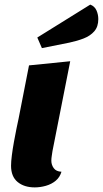

<svg xmlns="http://www.w3.org/2000/svg" viewBox="-20 -794 447 834"><path d="M131 20Q85 20 56.5 -3.5Q28 -27 28 -74Q28 -92 31.5 -119.5Q35 -147 40.5 -177.5Q46 -208 51.5 -235Q57 -262 61 -280L106 -510L285 -528L208 -138Q207 -130 205 -118Q203 -106 203 -96Q203 -78 213.5 -63.5Q224 -49 247 -48Q240 -24 222 -9Q204 6 179.5 13Q155 20 131 20ZM162 -585 142 -631 372 -774Q391 -767 399 -749Q407 -731 407 -711Q407 -678 389.5 -658Q372 -638 343.5 -627Q315 -616 282 -609Z"/></svg>

Font: Sansita Swashed Light
Style: Bold
Weight: 700
Version: Version 1.003